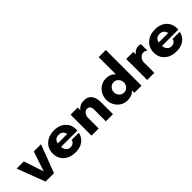

<svg xmlns="http://www.w3.org/2000/svg" viewBox="161 -1797 2855 2855"><g transform="rotate(-45 1588.5 -370.0)"><path d="M502.9 -440.9 335 0H158.2L-9.8 -440.9H141.1L246.1 -126L351.1 -440.9Z M688.5 -272.9H885.7Q885.3 -276.4 884.3 -281.7Q883.3 -287.1 877.2 -301.3Q871.1 -315.4 861.6 -326.4Q852.1 -337.4 832.5 -346.2Q813 -355 787.6 -355Q761.2 -355 741.2 -346.4Q721.2 -337.9 711.7 -325.9Q702.1 -314 696.3 -302Q690.4 -290 689.5 -281.2ZM1029.8 -230Q1029.8 -225.6 1029.3 -216.1Q1028.8 -206.5 1028.8 -202.1H686.5Q686.5 -161.6 713.1 -129.4Q739.7 -97.2 781.7 -97.2Q819.8 -97.2 843.8 -117.7Q867.7 -138.2 868.7 -164.1H1021.5Q1002.4 -79.1 939 -34.7Q875.5 9.8 784.7 9.8Q669.9 9.8 598.9 -53Q527.8 -115.7 527.8 -220.2Q527.8 -322.8 600.3 -387Q672.9 -451.2 784.7 -451.2Q852.5 -451.2 907.5 -425.8Q962.4 -400.4 996.1 -349.4Q1029.8 -298.3 1029.8 -230Z M1575.7 -250V0H1425.3V-250Q1425.3 -330.1 1358.4 -330.1Q1323.2 -330.1 1298.8 -297.9Q1274.4 -265.6 1274.4 -220.2V0H1124.5V-440.9H1274.4V-387.2Q1297.4 -417 1332.3 -434.1Q1367.2 -451.2 1409.7 -451.2Q1495.1 -451.2 1535.4 -397.9Q1575.7 -344.7 1575.7 -250Z M1994.6 -142.8Q2024.9 -175.8 2024.9 -220.2Q2024.9 -264.6 1994.6 -297.4Q1964.4 -330.1 1919.9 -330.1Q1875.5 -330.1 1845.2 -297.4Q1814.9 -264.6 1814.9 -220.2Q1814.9 -175.8 1845.2 -142.8Q1875.5 -109.9 1919.9 -109.9Q1964.4 -109.9 1994.6 -142.8ZM2175.3 -750V0H2024.9V-53.2Q2003.9 -21.5 1962.2 -5.9Q1920.4 9.8 1874 9.8Q1813 9.8 1762.5 -22.2Q1711.9 -54.2 1683.6 -106.9Q1655.3 -159.7 1655.3 -220.2Q1655.3 -280.8 1683.6 -333.7Q1711.9 -386.7 1762.5 -418.9Q1813 -451.2 1874 -451.2Q1972.7 -451.2 2024.9 -387.2V-750Z M2543.9 -330.1Q2502.9 -330.1 2473.9 -295.9Q2444.8 -261.7 2444.8 -220.2V0H2294.9V-440.9H2444.8V-387.2Q2489.3 -451.2 2561 -451.2Q2584.5 -451.2 2606 -440.9V-305.2H2604Q2583 -330.1 2543.9 -330.1Z M2811.5 -272.9H3008.8Q3008.3 -276.4 3007.3 -281.7Q3006.3 -287.1 3000.2 -301.3Q2994.1 -315.4 2984.6 -326.4Q2975.1 -337.4 2955.6 -346.2Q2936 -355 2910.6 -355Q2884.3 -355 2864.3 -346.4Q2844.2 -337.9 2834.7 -325.9Q2825.2 -314 2819.3 -302Q2813.5 -290 2812.5 -281.2ZM3152.8 -230Q3152.8 -225.6 3152.3 -216.1Q3151.9 -206.5 3151.9 -202.1H2809.6Q2809.6 -161.6 2836.2 -129.4Q2862.8 -97.2 2904.8 -97.2Q2942.9 -97.2 2966.8 -117.7Q2990.7 -138.2 2991.7 -164.1H3144.5Q3125.5 -79.1 3062 -34.7Q2998.5 9.8 2907.7 9.8Q2793 9.8 2721.9 -53Q2650.9 -115.7 2650.9 -220.2Q2650.9 -322.8 2723.4 -387Q2795.9 -451.2 2907.7 -451.2Q2975.6 -451.2 3030.5 -425.8Q3085.4 -400.4 3119.1 -349.4Q3152.8 -298.3 3152.8 -230Z"/></g></svg>

Font: Glacial Indifference
Style: Bold
Weight: 700
Version: Version 1.001